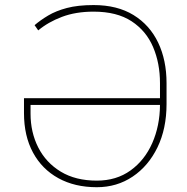

<svg xmlns="http://www.w3.org/2000/svg" viewBox="-20 -741 749 770"><path d="M368.2 9.8Q279.8 9.8 214.1 -26.4Q148.4 -62.5 112.3 -129.2Q76.2 -195.8 76.2 -287.1V-347.2H621.6V-407.7Q621.6 -487.3 594 -552.2Q566.4 -617.2 507.6 -655.8Q448.7 -694.3 355.5 -694.3Q283.7 -694.3 228.3 -673.3Q172.9 -652.3 133.3 -619.1L118.7 -640.1Q142.1 -660.2 173.1 -678.7Q204.1 -697.3 248.3 -709Q292.5 -720.7 355.5 -720.7Q450.2 -720.7 515.4 -680.7Q580.6 -640.6 614.3 -570.1Q647.9 -499.5 647.9 -407.7V-323.7Q647.9 -225.1 611.6 -150.1Q575.2 -75.2 512 -32.7Q448.7 9.8 368.2 9.8ZM368.2 -16.6Q446.8 -16.6 503.4 -57.4Q560.1 -98.1 590.6 -167.2Q621.1 -236.3 621.6 -320.3H102.5V-285.2Q102.5 -210.4 133.5 -149.4Q164.6 -88.4 223.9 -52.5Q283.2 -16.6 368.2 -16.6Z"/></svg>

Font: Vazirmatn RD UI Thin
Style: Regular
Weight: 100
Designer: Saber Rastikerdar
Foundry: Saber Rastikerdar
Version: Version 33.003